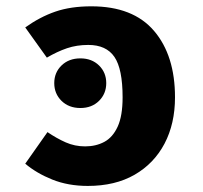

<svg xmlns="http://www.w3.org/2000/svg" viewBox="-20 -583 655 620"><path d="M263.6 17.4Q200 17.4 149 -3.1Q97.9 -23.6 61.5 -54.4L133.3 -156.4Q162.6 -136.4 192.1 -123.3Q221.5 -110.3 254.9 -110.3Q289.7 -110.3 316.9 -124.9Q344.1 -139.5 360 -174.1Q375.9 -208.7 375.9 -268.7Q375.9 -360.5 349.5 -399.2Q323.1 -437.9 265.1 -437.9Q227.7 -437.9 196.2 -427.2Q164.6 -416.4 131.3 -396.9L61.5 -494.4Q108.7 -528.2 158.5 -545.4Q208.2 -562.6 274.9 -562.6Q409.7 -562.6 477.4 -483.3Q545.1 -404.1 545.1 -268.7Q545.1 -183.6 511.3 -119.2Q477.4 -54.9 414.6 -18.7Q351.8 17.4 263.6 17.4ZM239.6 -394.5Q276.4 -394.5 299.8 -371.6Q323.1 -348.7 323.1 -314.6Q323.1 -280.5 299.8 -257.3Q276.4 -234.2 239.6 -234.2Q202.3 -234.2 178.7 -257.3Q155.2 -280.5 155.2 -314.6Q155.2 -348.7 178.7 -371.6Q202.3 -394.5 239.6 -394.5Z"/></svg>

Font: FiraCode Nerd Font
Style: Bold
Weight: 700
Designer: Carrois Corporate, Edenspiekermann AG, Nikita Prokopov
Foundry: Carrois Corporate, Edenspiekermann AG, Nikita Prokopov
Version: Version 6.002;Nerd Fonts 2.1.0